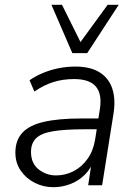

<svg xmlns="http://www.w3.org/2000/svg" viewBox="-20 -771 562 799"><path d="M202 8Q161 8 125 -10Q89 -28 66.5 -60.5Q44 -93 44 -136Q44 -187 73 -218.5Q102 -250 163 -264Q224 -278 319 -278H400L393 -233H333Q248 -233 199 -224.5Q150 -216 129.5 -195Q109 -174 109 -139Q109 -91 141 -66Q173 -41 213 -41Q252 -41 286 -58.5Q320 -76 344 -109.5Q368 -143 376 -191L395 -313Q406 -377 380 -409.5Q354 -442 288 -442Q242 -442 202 -429.5Q162 -417 123 -390L103 -437Q127 -454 158 -467Q189 -480 223.5 -487Q258 -494 293 -494Q356 -494 394.5 -470Q433 -446 447.5 -401.5Q462 -357 452 -296L405 0H347L364 -113H374Q361 -72 334 -45Q307 -18 272.5 -5Q238 8 202 8ZM281 -550 194 -751H238L315 -596L428 -751H474L343 -550Z"/></svg>

Font: Nunito Sans 12pt Light
Style: Italic
Weight: 300
Italic angle: -9°
Designer: Vernon Adams
Foundry: Vernon Adams
Version: Version 3.101;gftools[0.9.27]